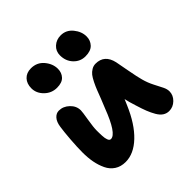

<svg xmlns="http://www.w3.org/2000/svg" viewBox="-202 -913 1112 1112"><g transform="rotate(-45 353.5 -357.5)"><path d="M473.1 -562Q430.7 -562 401.4 -593Q372.1 -624 372.1 -670.9Q372.1 -705.1 396.7 -727.5Q421.4 -750 457 -750Q501.5 -750 530.3 -714.6Q559.1 -679.2 559.1 -639.2Q559.1 -606.9 538.1 -584.5Q517.1 -562 473.1 -562ZM228 -549.8Q183.6 -549.8 151.9 -581.1Q120.1 -612.3 120.1 -652.8Q120.1 -690.9 141.8 -713.9Q163.6 -736.8 200.2 -736.8Q249 -736.8 279.1 -701.2Q309.1 -665.5 309.1 -624Q309.1 -592.3 289.3 -571Q269.5 -549.8 228 -549.8ZM205.1 35.2Q166.5 35.2 138.7 17.1Q110.8 -1 95.7 -32.7Q80.6 -64.5 73.7 -101.1Q66.9 -137.7 66.9 -181.2Q66.9 -224.6 71.5 -284.4Q76.2 -344.2 81.1 -376Q85.9 -411.6 102.5 -430.4Q119.1 -449.2 141.1 -449.2Q176.8 -449.2 204.8 -422.6Q232.9 -396 232.9 -359.9Q232.9 -347.2 223.9 -293.5Q214.8 -239.7 214.8 -211.9Q214.8 -197.8 215.1 -190.2Q215.3 -182.6 215.8 -169.7Q216.3 -156.7 217.8 -149.4Q219.2 -142.1 221.9 -134.3Q224.6 -126.5 228.8 -122.8Q232.9 -119.1 238.8 -119.1Q282.7 -119.1 339.8 -269Q349.6 -291.5 362.3 -324.5Q375 -357.4 382.8 -377.7Q390.6 -397.9 402.6 -422.1Q414.6 -446.3 425 -459.5Q435.5 -472.7 450.9 -481.9Q466.3 -491.2 483.9 -491.2Q556.6 -491.2 574.2 -412.1Q575.7 -405.3 588.9 -333.7Q602.1 -262.2 609.9 -235.8Q619.6 -199.7 636.2 -167.7Q652.8 -135.7 663.3 -114.7Q673.8 -93.8 673.8 -75.2Q673.8 -43.5 649.2 -19.3Q624.5 4.9 591.8 4.9Q571.3 4.9 554.2 -6.3Q537.1 -17.6 523.7 -40.8Q510.3 -64 500 -90.1Q489.7 -116.2 478 -154.8Q463.9 -197.8 458 -227.1Q444.8 -196.3 442.9 -191.9Q396.5 -83 334.2 -23.9Q272 35.2 205.1 35.2Z"/></g></svg>

Font: Shantell Sans Irregular Bouncy
Style: Bold
Weight: 700
Designer: Stephen Nixon, Anya Danilova, Shantell Martin
Foundry: Arrow Type
Version: Version 1.006;[9816181b4]